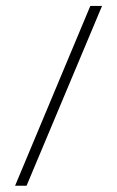

<svg xmlns="http://www.w3.org/2000/svg" viewBox="-20 -602 387 634"><path d="M29.8 11.3 278.2 -582.3H316.9L67.7 11.3Z"/></svg>

Font: Playfair 12pt Medium
Style: Regular
Weight: 500
Designer: Claus Eggers Sørensen
Foundry: Claus Eggers Sørensen
Version: Version 2.000;gftools[0.9.28]